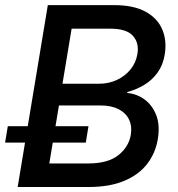

<svg xmlns="http://www.w3.org/2000/svg" viewBox="-38 -748 711 768"><path d="M32.7 0 153.3 -727.5H418.9Q495.6 -727.5 543.5 -701.7Q591.3 -675.8 610.6 -631.3Q629.9 -586.9 621.1 -530.8Q614.3 -488.3 592.5 -458Q570.8 -427.7 539.3 -408.7Q507.8 -389.6 471.2 -379.9V-376Q508.3 -373 539.6 -350.6Q570.8 -328.1 586.7 -288.1Q602.5 -248 593.3 -191.9Q584 -135.7 550.8 -92.5Q517.6 -49.3 459.2 -24.7Q400.9 0 315.9 0ZM159.2 -94.2H314.9Q393.6 -94.2 435.3 -127.2Q477.1 -160.2 485.4 -209.5Q490.7 -243.7 478 -270Q465.3 -296.4 436.3 -311.3Q407.2 -326.2 363.8 -326.2H197.8ZM211.9 -413.1H358.9Q396.5 -413.1 429 -428Q461.4 -442.9 483.6 -469.7Q505.9 -496.6 511.7 -532.7Q519 -576.7 493.4 -605Q467.8 -633.3 403.3 -633.3H248.5ZM-17.6 -177.7 -6.8 -243.2H315.9L305.2 -177.7Z"/></svg>

Font: Inter 18pt Medium
Style: Italic
Weight: 500
Italic angle: -9.3988°
Designer: Rasmus Andersson
Foundry: rsms
Version: Version 4.001;git-66647c0bb